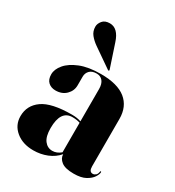

<svg xmlns="http://www.w3.org/2000/svg" viewBox="-167 -779 812 889"><g transform="rotate(30 239.0 -334.5)"><path d="M16 -98.5Q16 -156 63.8 -189.8Q111.5 -223.5 219.5 -223.5Q248 -223.5 268.5 -216V-389Q268.5 -416 256.5 -430.8Q244.5 -445.5 223.5 -445.5Q199 -445.5 186.5 -432.5Q174 -419.5 174 -400.5V-354Q174 -324.5 152.5 -303.2Q131 -282 96.5 -282Q73 -282 57.8 -295.8Q42.5 -309.5 42.5 -337.5Q42.5 -364.5 65 -391.2Q87.5 -418 131.8 -435.8Q176 -453.5 242 -453.5Q331 -453.5 375.2 -417.8Q419.5 -382 419.5 -316V-62.5Q419.5 -34 439 -34Q447 -34 454.2 -39.8Q461.5 -45.5 463.5 -59.5Q464 -63 466 -63Q469 -63 469 -59.5Q469 -49 458.8 -32.8Q448.5 -16.5 425.2 -3.5Q402 9.5 362 9.5Q316 9.5 295.8 -6.5Q275.5 -22.5 275.5 -44.5Q253 -18 218.8 -4.2Q184.5 9.5 146 9.5Q89 9.5 52.5 -20.8Q16 -51 16 -98.5ZM164.5 -120Q164.5 -75.5 181 -54Q197.5 -32.5 223.5 -32.5Q247.5 -32.5 268.5 -50.5V-208.5Q250.5 -214.5 227.5 -214.5Q164.5 -214.5 164.5 -120ZM225.5 -613.5 266 -491.5Q267.5 -487 266 -485.5Q264 -483.5 260.5 -485.5L158 -556.5Q138 -570.5 123.5 -588.2Q109 -606 109 -631Q109 -646.5 121.5 -662Q134 -677.5 160.5 -677.5Q205 -677.5 225.5 -613.5Z"/></g></svg>

Font: Fraunces 144pt
Style: Bold
Weight: 700
Version: Version 1.000;[b76b70a41]